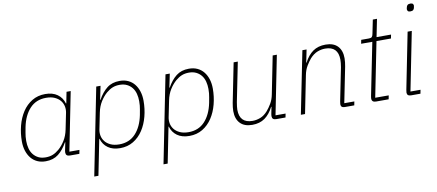

<svg xmlns="http://www.w3.org/2000/svg" viewBox="-78 -1033 3506 1540"><g transform="rotate(-10 1675.0 -263.0)"><path d="M419 0Q385 0 385 -29Q385 -34 385.5 -38.5Q386 -43 387 -48L400 -111H397Q365 -53 323.5 -20.5Q282 12 220 12Q181 12 151 -2Q121 -16 100.5 -41.5Q80 -67 69 -101.5Q58 -136 58 -178Q58 -244 74 -305.5Q90 -367 121.5 -415Q153 -463 200 -491.5Q247 -520 308 -520Q368 -520 406.5 -492.5Q445 -465 459 -417H462L480 -508H514L419 -31H501L495 0ZM225 -19Q257 -19 282.5 -29Q308 -39 334 -61Q363 -86 386.5 -123.5Q410 -161 420 -211L447 -344Q452 -369 447 -394.5Q442 -420 425.5 -441Q409 -462 380 -475.5Q351 -489 309 -489Q228 -489 177 -434.5Q126 -380 107 -286L99 -242Q96 -226 94.5 -210.5Q93 -195 93 -175Q93 -143 100.5 -114.5Q108 -86 124.5 -65Q141 -44 165.5 -31.5Q190 -19 225 -19Z M722 -508H757L734 -397H737Q769 -455 810.5 -487.5Q852 -520 914 -520Q953 -520 983 -506Q1013 -492 1033.5 -466.5Q1054 -441 1065 -406.5Q1076 -372 1076 -330Q1076 -264 1060 -202.5Q1044 -141 1012.5 -93Q981 -45 934 -16.5Q887 12 826 12Q766 12 727.5 -15.5Q689 -43 675 -91H673L615 200H581ZM825 -19Q906 -19 957 -73.5Q1008 -128 1027 -222L1035 -266Q1038 -282 1039.5 -297.5Q1041 -313 1041 -333Q1041 -365 1033.5 -393.5Q1026 -422 1009.5 -443Q993 -464 968 -476.5Q943 -489 909 -489Q877 -489 851.5 -479Q826 -469 800 -447Q771 -422 747.5 -384.5Q724 -347 714 -297L687 -164Q682 -139 687 -113.5Q692 -88 708.5 -67Q725 -46 754 -32.5Q783 -19 825 -19Z M1286 -508H1321L1298 -397H1301Q1333 -455 1374.5 -487.5Q1416 -520 1478 -520Q1517 -520 1547 -506Q1577 -492 1597.5 -466.5Q1618 -441 1629 -406.5Q1640 -372 1640 -330Q1640 -264 1624 -202.5Q1608 -141 1576.5 -93Q1545 -45 1498 -16.5Q1451 12 1390 12Q1330 12 1291.5 -15.5Q1253 -43 1239 -91H1237L1179 200H1145ZM1389 -19Q1470 -19 1521 -73.5Q1572 -128 1591 -222L1599 -266Q1602 -282 1603.5 -297.5Q1605 -313 1605 -333Q1605 -365 1597.5 -393.5Q1590 -422 1573.5 -443Q1557 -464 1532 -476.5Q1507 -489 1473 -489Q1441 -489 1415.5 -479Q1390 -469 1364 -447Q1335 -422 1311.5 -384.5Q1288 -347 1278 -297L1251 -164Q1246 -139 1251 -113.5Q1256 -88 1272.5 -67Q1289 -46 1318 -32.5Q1347 -19 1389 -19Z M1875 -508 1811 -189Q1808 -172 1806 -155Q1804 -138 1804 -128Q1804 -19 1910 -19Q1942 -19 1974 -31.5Q2006 -44 2034 -76Q2053 -98 2071.5 -129Q2090 -160 2098 -202L2159 -508H2193L2098 -31H2180L2174 0H2098Q2065 0 2065 -29Q2065 -34 2065.5 -38.5Q2066 -43 2067 -49L2078 -104H2075Q2046 -47 2004.5 -17.5Q1963 12 1902 12Q1838 12 1804 -23.5Q1770 -59 1770 -123Q1770 -137 1772 -154.5Q1774 -172 1777 -188L1841 -508Z M2299 0 2401 -508H2435L2414 -404H2417Q2446 -461 2488 -490.5Q2530 -520 2591 -520Q2656 -520 2689.5 -484.5Q2723 -449 2723 -386Q2723 -371 2721 -353.5Q2719 -336 2716 -320L2658 -31H2740L2734 0H2657Q2625 0 2625 -28Q2625 -36 2628 -51L2682 -320Q2685 -336 2686.5 -353Q2688 -370 2688 -380Q2688 -489 2582 -489Q2550 -489 2518.5 -476.5Q2487 -464 2458 -432Q2440 -411 2421 -379.5Q2402 -348 2394 -306L2333 0Z M2911 0Q2877 0 2877 -30Q2877 -35 2878 -41.5Q2879 -48 2880 -53L2965 -477H2874L2880 -508H2943Q2960 -508 2967 -515Q2974 -522 2977 -539L3000 -652H3034L3005 -508H3123L3117 -477H2999L2910 -31H3020L3014 0Z M3308 -664Q3294 -664 3288.5 -670.5Q3283 -677 3283 -685Q3283 -688 3283.5 -691.5Q3284 -695 3286 -702Q3288 -713 3295.5 -719.5Q3303 -726 3319 -726Q3333 -726 3338.5 -719.5Q3344 -713 3344 -705Q3344 -701 3341 -688Q3339 -677 3331.5 -670.5Q3324 -664 3308 -664ZM3197 0Q3164 0 3164 -28Q3164 -36 3167 -51L3258 -508H3292L3197 -31H3279L3273 0Z"/></g></svg>

Font: IBM Plex Sans ExtLt
Style: Italic
Weight: 200
Italic angle: -11°
Designer: Mike Abbink, Paul van der Laan, Pieter van Rosmalen
Foundry: Bold Monday
Version: Version 3.005